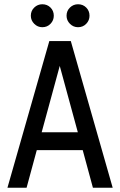

<svg xmlns="http://www.w3.org/2000/svg" viewBox="-20 -883 565 903"><path d="M15 0 212 -690H313L510 0H417L369 -177H153L105 0ZM176 -261H346L261 -573ZM125 -809Q125 -832 141 -847.5Q157 -863 179 -863Q202 -863 217.5 -847.5Q233 -832 233 -809Q233 -787 217.5 -771Q202 -755 179 -755Q157 -755 141 -771Q125 -787 125 -809ZM293 -809Q293 -832 309 -847.5Q325 -863 347 -863Q370 -863 385.5 -847.5Q401 -832 401 -809Q401 -787 385.5 -771Q370 -755 347 -755Q325 -755 309 -771Q293 -787 293 -809Z"/></svg>

Font: Radio Canada Condensed
Style: Regular
Weight: 400
Width: 3
Designer: Charles Daoud, Etienne Aubert Bonn, Alexandre Saumier Demers, Jacques Le Bailly
Foundry: Radio-Canada
Version: Version 2.104; ttfautohint (v1.8.4.7-5d5b);gftools[0.9.28.de